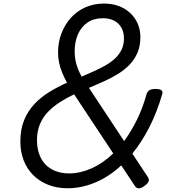

<svg xmlns="http://www.w3.org/2000/svg" viewBox="-20 -1035 987 1075"><path d="M358 19Q297 19 248 -1Q199 -21 164.5 -56Q130 -91 112 -138.5Q94 -186 94 -241Q94 -312 115.5 -363.5Q137 -415 173.5 -453.5Q210 -492 257 -520.5Q304 -549 355 -572Q340 -600 328.5 -627.5Q317 -655 311 -683.5Q305 -712 305 -741Q305 -798 324 -848Q343 -898 377 -935.5Q411 -973 458 -994Q505 -1015 563 -1015Q607 -1015 644 -1001.5Q681 -988 708.5 -962.5Q736 -937 751 -902.5Q766 -868 766 -827Q766 -778 750 -740.5Q734 -703 706.5 -674Q679 -645 642 -622Q605 -599 563 -580Q521 -561 478 -543L675 -245Q714 -298 746.5 -364Q779 -430 801 -509Q806 -524 817.5 -530.5Q829 -537 851 -537Q875 -537 884 -529.5Q893 -522 888 -507Q859 -407 816.5 -323.5Q774 -240 721 -175L807 -45Q816 -32 812.5 -20.5Q809 -9 789 6Q770 20 756.5 19.5Q743 19 735 6L659 -109Q591 -46 514 -13.5Q437 19 358 19ZM367 -64Q429 -64 493 -92.5Q557 -121 614 -176L395 -507Q353 -487 315.5 -463Q278 -439 249 -409Q220 -379 203.5 -339.5Q187 -300 187 -249Q187 -194 208 -152Q229 -110 270 -87Q311 -64 367 -64ZM437 -606Q475 -622 510 -638Q545 -654 575 -671.5Q605 -689 627 -710.5Q649 -732 661.5 -758.5Q674 -785 674 -819Q674 -855 659.5 -880.5Q645 -906 618.5 -919.5Q592 -933 556 -933Q505 -933 469.5 -908.5Q434 -884 416 -842Q398 -800 398 -747Q398 -722 402.5 -698Q407 -674 416 -651Q425 -628 437 -606Z"/></svg>

Font: Playwrite AU NSW
Style: Regular
Weight: 400
Designer: Veronika Burian, José Scaglione
Foundry: TypeTogether
Version: Version 1.002